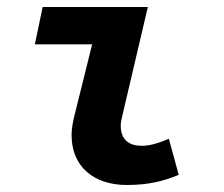

<svg xmlns="http://www.w3.org/2000/svg" viewBox="-20 -516 640 548"><path d="M341.9 12C402.9 12 446.9 1.2 490.1 -17.1L462 -119.8C430.6 -107 408.4 -99.9 384.2 -99.9C348.8 -99.9 324.6 -116.6 324.6 -157.5C324.6 -165.7 326.3 -174.6 328.6 -183.4L402 -496.1H101.8L79.5 -389.4H243L193.4 -190C188 -168.5 184.3 -149.4 184.3 -130.2C184.3 -41.5 246.6 12 341.9 12Z"/></svg>

Font: Source Code Variable
Style: Italic
Weight: 400
Italic angle: -11°
Monospace: yes
Designer: Paul D. Hunt, Teo Tuominen
Foundry: Adobe Systems Incorporated
Version: Version 1.005;PS 1.0;hotconv 16.6.54;makeotf.lib2.5.65590